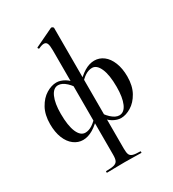

<svg xmlns="http://www.w3.org/2000/svg" viewBox="-233 -850 1124 1250"><g transform="rotate(-30 329.0 -225.0)"><path d="M197 263Q237 263 256 257.5Q275 252 282 238Q289 224 289 194V-592Q289 -627 282.5 -642.5Q276 -658 259 -658Q243 -658 219 -646H218Q214 -646 211.5 -651Q209 -656 212 -658L350 -724Q352 -725 355 -725Q359 -725 364 -721Q369 -717 369 -714V194Q369 224 375 238Q381 252 398.5 257.5Q416 263 454 263Q456 263 456 269Q456 275 454 275Q421 275 401 274L330 273L252 274Q232 275 197 275Q194 275 194 269Q194 263 197 263ZM33 -184Q33 -254 60 -302.5Q87 -351 126.5 -375Q166 -399 203 -399Q232 -399 264 -380.5Q296 -362 326 -316L317 -275Q295 -321 264 -349.5Q233 -378 204 -378Q168 -378 147.5 -332Q127 -286 127 -208Q127 -118 148 -69.5Q169 -21 205 -21Q257 -21 312 -89L325 -80Q244 13 169 13Q132 13 100.5 -10.5Q69 -34 51 -78.5Q33 -123 33 -184ZM332 -70 341 -111Q362 -66 393.5 -37Q425 -8 453 -8Q490 -8 510 -53.5Q530 -99 530 -178Q530 -268 508.5 -316.5Q487 -365 452 -365Q399 -365 346 -297L333 -306Q414 -399 488 -399Q526 -399 557 -375.5Q588 -352 606 -307Q624 -262 624 -202Q624 -132 597 -83.5Q570 -35 530.5 -11Q491 13 454 13Q426 13 394 -5.5Q362 -24 332 -70Z"/></g></svg>

Font: Cormorant Infant SemiBold
Style: Regular
Weight: 600
Designer: Christian Thalmann (Catharsis Fonts)
Foundry: Catharsis Fonts
Version: Version 4.000